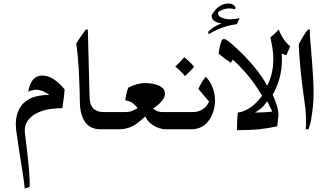

<svg xmlns="http://www.w3.org/2000/svg" viewBox="-20 -736 1846 1093"><path d="M335 -120Q285 -120 247 -112Q180 -97 148 -61Q121 -33 121 8Q121 19 122 24Q152 253 149 328L121 337Q114 270 91 134L87 107Q79 58 72 5Q70 -19 70 -28Q70 -71 83.5 -102Q97 -133 115 -150Q143 -175 177 -185Q211 -195 261 -196Q221 -225 187 -225Q166 -225 141 -214Q143 -234 151 -253Q172 -306 221 -306Q254 -306 287 -284Q315 -265 331 -246.5Q347 -228 348 -227Q346 -196 335 -120Z M626 0H553Q496 0 467 -38Q437 -79 435 -146Q433 -256 428.5 -338.5Q424 -421 414 -488Q429 -513 447.5 -538.5Q466 -564 469 -568H480L490 -178Q492 -141 508 -122Q529 -98 571 -98H626Z M1041 0H927Q884 0 847 -26Q832 -36 823.5 -46.5Q815 -57 807 -73Q762 -32 739 -20Q702 0 654 0H604Q584 0 570 -14.5Q556 -29 556 -49Q556 -65 569 -81.5Q582 -98 604 -98H692Q714 -98 729.5 -103.5Q745 -109 764 -121Q747 -141 732.5 -151Q718 -161 693 -165Q698 -204 710 -237Q762 -263 805 -263Q852 -263 885.5 -248Q919 -233 919 -202Q919 -183 904 -164.5Q889 -146 873 -133.5Q857 -121 852 -118Q865 -107 877.5 -102.5Q890 -98 908 -98H1041Z M1085 -355Q1065 -333 1033 -303Q1006 -335 978 -357Q1004 -381 1029 -410Q1045 -398 1060.5 -383Q1076 -368 1085 -355Z M1204 -165Q1204 -105 1173 -56Q1137 0 1067 0H1020Q999 0 985 -14.5Q971 -29 971 -50Q971 -71 984.5 -84.5Q998 -98 1020 -98H1075Q1109 -98 1130 -111.5Q1151 -125 1160.5 -140Q1170 -155 1170 -158L1109 -230Q1129 -274 1152 -299Q1177 -272 1190.5 -237Q1204 -202 1204 -165Z M1327 -598Q1292 -594 1255 -582Q1212 -568 1171 -543Q1168 -543 1166.5 -545.5Q1165 -548 1165 -551Q1165 -555 1169 -559Q1184 -573 1200 -583Q1216 -593 1241 -603Q1185 -611 1185 -646Q1185 -652 1189 -657Q1206 -682 1220 -693Q1247 -716 1280 -716Q1299 -716 1309.5 -707.5Q1320 -699 1321 -690L1316 -683Q1304 -688 1284 -688Q1267 -688 1253 -683Q1239 -678 1221 -667Q1221 -650 1229 -643Q1237 -636 1257 -630Q1272 -626 1291 -626Q1300 -626 1318 -628L1344 -633Q1333 -608 1327 -598Z M1610 -421 1584 -431Q1585 -422 1585 -399Q1585 -288 1532 -196Q1545 -171 1555.5 -137Q1566 -103 1565 -76L1558 -17Q1509 -6 1457.5 -0.5Q1406 5 1329 5Q1329 -56 1334 -96L1347 -97Q1418 -116 1472 -191Q1425 -270 1378 -322.5Q1331 -375 1305 -396L1294 -379Q1262 -399 1225 -430Q1227 -454 1232.5 -476Q1238 -498 1242 -505Q1246 -514 1255 -514Q1257 -514 1266 -511Q1276 -506 1307 -479Q1377 -417 1431 -351Q1477 -294 1501 -248Q1527 -297 1534 -359Q1536 -385 1536 -397Q1536 -453 1519 -523Q1547 -545 1567 -568Q1578 -538 1595 -513Q1612 -488 1632 -473ZM1501 -160Q1480 -128 1457 -112.5Q1434 -97 1432 -95Q1452 -95 1482 -96.5Q1512 -98 1530 -101Q1527 -109 1501 -160Z M1733 -568H1744Q1743 -532 1747 -497Q1751 -462 1751 -454L1753 -424L1755 -403Q1765 -283 1765 -211Q1765 -163 1761.5 -130.5Q1758 -98 1751 -54Q1747 -28 1736 0H1721Q1722 -10 1722 -36Q1722 -78 1719 -115Q1716 -143 1709 -189Q1699 -261 1692 -328Q1681 -442 1681 -484Q1706 -534 1733 -568Z"/></svg>

Font: Mirza
Style: Regular
Weight: 400
Designer: Arabic design by Kourosh Beigpour, Latin design by Eduardo Tunni, engineering by Lasse Fister
Version: Version 1.000